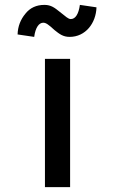

<svg xmlns="http://www.w3.org/2000/svg" viewBox="-20 -766 470 786"><path d="M265 -615C330 -615 373 -671 375 -736L307 -746C302 -709 289 -688 270 -688C259 -688 251 -697 224 -718C204 -734 189 -746 162 -746C129 -746 103 -734 84 -710C64 -686 53 -658 52 -625L120 -615C125 -654 140 -673 157 -673C168 -673 178 -666 203 -643C223 -627 238 -615 265 -615ZM267 0V-525H164V0Z"/></svg>

Font: Lexend Peta
Style: Regular
Weight: 400
Designer: Bonnie Shaver-Troup, Thomas Jockin
Foundry: Lexend
Version: Version 1.007